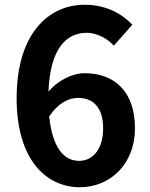

<svg xmlns="http://www.w3.org/2000/svg" viewBox="-20 -774 630 808"><path d="M316 14C442 14 548 -82 548 -234C548 -392 459 -466 335 -466C288 -466 225 -438 184 -388C191 -572 260 -636 346 -636C388 -636 433 -611 459 -582L537 -670C493 -716 427 -754 336 -754C187 -754 50 -636 50 -360C50 -100 176 14 316 14ZM187 -284C224 -340 269 -362 308 -362C372 -362 414 -322 414 -234C414 -144 369 -97 313 -97C251 -97 201 -149 187 -284Z"/></svg>

Font: Noto Sans CJK TC
Style: Bold
Weight: 700
Designer: Ryoko NISHIZUKA 西塚涼子 (kana, bopomofo & ideographs); Paul D. Hunt (Latin, Greek & Cyrillic); Sandoll Communications 산돌커뮤니
Foundry: Adobe
Version: Version 2.004;hotconv 1.0.118;makeotfexe 2.5.65603